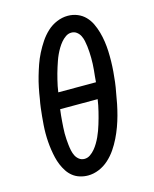

<svg xmlns="http://www.w3.org/2000/svg" viewBox="-113 -820 727 905"><g transform="rotate(-15 250.0 -368.0)"><path d="M204 8Q184 8 164.5 2Q145 -4 130 -16Q115 -28 104.5 -44Q94 -60 86.5 -78Q79 -96 74.5 -115Q70 -134 67 -154Q64 -174 62.5 -194Q61 -214 61 -234.5Q61 -255 62.5 -276Q64 -297 66 -317.5Q68 -338 70.5 -358.5Q73 -379 77 -399Q81 -426 86.5 -453Q92 -480 99.5 -506Q107 -532 116 -558Q125 -584 138 -609.5Q151 -635 167 -659Q183 -683 204 -702.5Q225 -722 251.5 -733Q278 -744 305 -744Q330 -744 352 -735Q374 -726 390 -709.5Q406 -693 416 -672Q426 -651 432.5 -628Q439 -605 442.5 -581Q446 -557 447 -533Q448 -509 447.5 -484Q447 -459 445 -434Q443 -409 440 -384.5Q437 -360 432 -335Q428 -309 422.5 -282Q417 -255 410 -229Q403 -203 393.5 -177Q384 -151 371.5 -125.5Q359 -100 343 -76.5Q327 -53 305.5 -33.5Q284 -14 257.5 -3Q231 8 204 8ZM169 -407H353Q354 -422 355.5 -436.5Q357 -451 358.5 -465.5Q360 -480 360.5 -494.5Q361 -509 361 -523.5Q361 -538 360 -552.5Q359 -567 357.5 -580.5Q356 -594 353 -608Q350 -622 344 -634Q338 -646 327 -654.5Q316 -663 301 -663Q286 -663 273 -654Q260 -645 250 -633Q240 -621 232 -607.5Q224 -594 217.5 -580Q211 -566 206 -551.5Q201 -537 196.5 -523Q192 -509 188 -494.5Q184 -480 180.5 -465.5Q177 -451 174 -436.5Q171 -422 169 -407ZM208 -72Q223 -72 236 -81Q249 -90 259 -102Q269 -114 277 -127.5Q285 -141 291.5 -155Q298 -169 303 -183Q308 -197 312.5 -211.5Q317 -226 321 -240.5Q325 -255 328.5 -269.5Q332 -284 335 -298.5Q338 -313 340 -328H157Q155 -313 153.5 -298.5Q152 -284 151 -269.5Q150 -255 149 -240.5Q148 -226 148 -211.5Q148 -197 149 -183Q150 -169 151.5 -155Q153 -141 156 -127Q159 -113 165 -101Q171 -89 182 -80.5Q193 -72 208 -72Z"/></g></svg>

Font: Iosevka Slab Medium Oblique
Style: Regular
Weight: 500
Italic angle: -9°
Monospace: yes
Designer: Belleve Invis
Foundry: Belleve Invis
Version: Version 11.1.1; ttfautohint (v1.8.3)